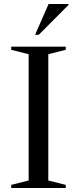

<svg xmlns="http://www.w3.org/2000/svg" viewBox="-20 -938 384 958"><path d="M308 -15.5V0H36V-15.5L123 -37.5V-667.5L36 -689.5V-705H308V-689.5L221 -667.5V-37.5ZM155 -764.5 222.5 -918H321.5V-913L173.5 -764.5Z"/></svg>

Font: Newsreader 60pt
Style: Regular
Weight: 400
Designer: Hugues Gentile
Foundry: Production Type
Version: Version 1.003